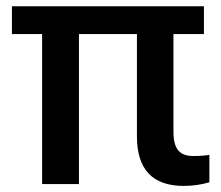

<svg xmlns="http://www.w3.org/2000/svg" viewBox="-20 -571 715 621"><path d="M18.6 -460.9V-550.8H639.6V-460.9H541V-144.5Q541 -103.5 556.2 -85Q571.3 -66.4 605 -66.4Q638.7 -66.4 657.2 -70.3V18.6Q617.2 30.3 574.2 30.3Q422.9 30.3 422.9 -129.9V-460.9H235.4V24.4H116.2V-460.9Z"/></svg>

Font: GenEi M Gothic v2 Medium
Style: Regular
Weight: 500
Version: Version 2.0